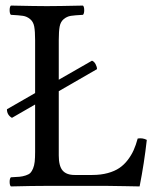

<svg xmlns="http://www.w3.org/2000/svg" viewBox="-20 -667 568 689"><path d="M106 -292 22.9 -244.1Q4.9 -254.4 4.9 -274.9L106 -333V-522.9Q106 -554.7 102.8 -571.8Q99.6 -588.9 88.1 -598.4Q76.7 -607.9 62.7 -610.1Q48.8 -612.3 19 -613.8Q14.6 -618.2 14.6 -630.4Q14.6 -642.6 19 -647Q110.8 -645 147.9 -645Q188 -645 277.8 -647Q282.2 -642.6 282.2 -630.4Q282.2 -618.2 277.8 -613.8Q248 -612.3 234.1 -610.1Q220.2 -607.9 208.7 -598.4Q197.3 -588.9 194.1 -571.8Q190.9 -554.7 190.9 -522.9V-380.9L310.1 -449.2Q317.9 -446.3 323 -436.8Q328.1 -427.2 328.1 -418.9L190.9 -339.8V-108.9Q190.9 -71.3 204.6 -55.2Q218.3 -39.1 248 -39.1H311Q341.8 -39.1 366.7 -45.9Q391.6 -52.7 408.4 -64.2Q425.3 -75.7 438.5 -93Q451.7 -110.4 459.7 -128.4Q467.8 -146.5 474.1 -169.9Q491.7 -172.9 506.8 -165Q497.6 -82 481 2Q479 2 428.2 1Q377.4 0 361.8 0H148.9Q97.2 0 19 2Q14.6 -2.4 14.6 -14.4Q14.6 -26.4 19 -30.8Q39.1 -31.7 50 -32.7Q61 -33.7 72.3 -37.4Q83.5 -41 88.9 -46.4Q94.2 -51.8 98.6 -62.3Q103 -72.8 104.5 -86.7Q106 -100.6 106 -122.1Z"/></svg>

Font: Common Serif
Style: Regular
Weight: 400
Designer: Philipp H. Poll, Khaled Hosny
Foundry: Stefan Peev, Context Ltd.
Version: Version 1.026